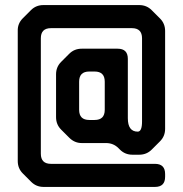

<svg xmlns="http://www.w3.org/2000/svg" viewBox="-20 -726 720 757"><path d="M70 -42 103 -9Q123 11 152 11H591Q631 11 631 -29V-40Q631 -80 591 -80H181Q141 -80 141 -120V-575Q141 -615 181 -615H500Q540 -615 540 -575V-247Q540 -207 523 -207Q484 -207 484 -260V-494Q484 -534 444 -534H302Q273 -534 253 -514L221 -482Q201 -462 201 -433V-264Q201 -235 221 -215L253 -183Q274 -162 302 -162H398Q427 -162 447 -142L453 -136Q473 -116 502 -116H529Q558 -116 578 -136L611 -169Q631 -189 631 -218V-604Q631 -633 611 -653L578 -686Q558 -706 529 -706H151Q122 -706 102 -686L70 -654Q49 -633 50 -604V-91Q50 -62 70 -42ZM292 -293V-404Q292 -444 332 -444H353Q393 -444 393 -404V-293Q393 -253 353 -253H332Q292 -253 292 -293Z"/></svg>

Font: WDXL Lubrifont JP N
Style: Regular
Weight: 400
Designer: [WDXL Lubrifont] Copyright 2020-2022 (c) NightFurySL2001, Skr-ZERO; [ZCOOL QingKe HuangYou] Copyright 2018-2022 (c) The 
Version: Version 2.001;hotconv 1.1.1;makeotfexe 2.6.0